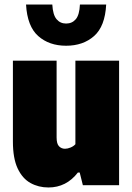

<svg xmlns="http://www.w3.org/2000/svg" viewBox="-20 -818 585 848"><path d="M194 10Q150 10 114.5 -9.8Q79 -29.5 58 -74Q37 -118.5 37 -193V-550H230V-211Q230 -182.5 240.8 -171.8Q251.5 -161 267 -161Q278.5 -161 291.8 -166.5Q305 -172 313 -181V-550H506V0H346L332 -56H324Q273 10 194 10ZM272 -616Q197 -616 148.8 -658.8Q100.5 -701.5 95 -798H211Q213.5 -752.5 229.8 -733.2Q246 -714 272 -714Q298.5 -714 314.8 -733.2Q331 -752.5 333 -798H449Q444 -701.5 395.5 -658.8Q347 -616 272 -616Z"/></svg>

Font: Encode Sans Condensed Black
Style: Regular
Weight: 900
Width: 3
Designer: Multiple Designers
Foundry: Impallari Type
Version: Version 3.000; ttfautohint (v1.8.3) -l 8 -r 50 -G 200 -x 14 